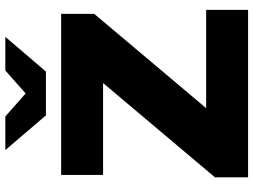

<svg xmlns="http://www.w3.org/2000/svg" viewBox="-135 -814 949 719"><g transform="rotate(-90 339.5 -454.5)"><path d="M662 -157V0H35V-124L388 -543H44V-700H647V-576L294 -157ZM561 -909 431 -757H267L137 -909H263L349 -833L435 -909Z"/></g></svg>

Font: Idrija
Style: Regular
Weight: 800
Designer: Julieta Ulanovsky
Foundry: Julieta Ulanovsky
Version: Version 7.200